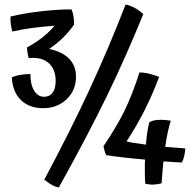

<svg xmlns="http://www.w3.org/2000/svg" viewBox="-20 -806 855 859"><path d="M542 -786Q564 -781 584 -770Q604 -759 621 -743Q544 -553 458.5 -377Q373 -201 243 33Q229 30 216 23.5Q203 17 178 -2Q296 -223 381.5 -407.5Q467 -592 542 -786ZM320 -463Q320 -402 278 -362Q236 -322 173 -322Q111 -322 73.5 -358.5Q36 -395 33 -460Q48 -467 67.5 -470.5Q87 -474 116 -475Q116 -427 133 -400Q150 -373 177 -373Q202 -373 215.5 -391.5Q229 -410 229 -444Q229 -497 197 -524.5Q165 -552 108 -546Q105 -559 103 -571Q101 -583 101 -594Q140 -615 171 -639.5Q202 -664 224 -691Q171 -687 125 -681Q79 -675 35 -665Q31 -679 28.5 -697Q26 -715 27 -732Q89 -747 163.5 -755.5Q238 -764 300 -764Q306 -750 309 -732Q312 -714 311 -695Q286 -661 261 -636.5Q236 -612 200 -587Q258 -575 289 -543.5Q320 -512 320 -463ZM711 -84Q708 -48 706 -26.5Q704 -5 703 14Q692 17 680.5 18.5Q669 20 657 20Q647 19 641 18Q635 17 630 16Q629 6 628.5 -6.5Q628 -19 628 -45Q628 -64 628 -74Q628 -84 629 -92Q572 -97 528.5 -102Q485 -107 455 -112Q451 -120 448.5 -129Q446 -138 443 -152Q502 -239 537 -310.5Q572 -382 604 -482Q622 -482 642.5 -477.5Q663 -473 692 -462Q662 -382 626.5 -312Q591 -242 546 -173Q559 -170 573.5 -167.5Q588 -165 633 -159Q635 -189 639 -214.5Q643 -240 648 -259Q657 -265 670 -267.5Q683 -270 702 -270Q711 -270 721.5 -269Q732 -268 744 -266Q737 -244 730.5 -214Q724 -184 719 -149Q734 -148 751 -146.5Q768 -145 809 -142Q808 -124 804 -107Q800 -90 793 -79Q785 -79 764.5 -80.5Q744 -82 711 -84Z"/></svg>

Font: Atma Medium
Style: Regular
Weight: 500
Designer: Gregori Vincens, Jeremie Hornus, Riccardo Olocco, Yoann Minet.
Foundry: black foundry
Version: Version 1.101;PS 1.100;hotconv 1.0.86;makeotf.lib2.5.63406